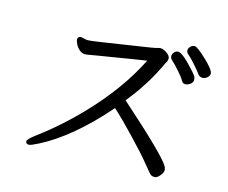

<svg xmlns="http://www.w3.org/2000/svg" viewBox="-102 -863 1203 1011"><g transform="rotate(15 500.0 -357.0)"><path d="M131 7Q142 7 181 -13Q346 -97 520 -297Q573 -249 642 -176Q716 -99 752.5 -53Q789 -7 796.5 -3.5Q804 0 815 0Q828 0 842.5 -17.5Q857 -35 857 -47Q857 -59 851 -69Q823 -120 563 -351Q658 -468 715 -594Q725 -608 725 -622Q725 -636 705.5 -650Q686 -664 668 -664Q652 -661 648.5 -659Q645 -657 535 -640.5Q425 -624 365 -614.5Q305 -605 284 -605L250 -612Q233 -610 233 -596Q233 -586 240.5 -570.5Q248 -555 262 -542.5Q276 -530 291 -530Q304 -530 312.5 -532Q321 -534 355.5 -539.5Q390 -545 439 -553Q488 -561 539 -569.5Q590 -578 619 -582Q536 -415 385 -255Q273 -137 154 -49Q114 -19 114 -8Q114 7 131 7ZM844 -514Q856 -514 870 -523.5Q884 -533 884 -547Q884 -559 879.5 -566.5Q875 -574 861 -590Q790 -670 765 -670Q753 -670 744 -660Q735 -650 735 -639Q735 -628 743 -620Q763 -602 789 -572.5Q815 -543 822.5 -528.5Q830 -514 844 -514ZM923 -570Q936 -570 948 -580Q960 -590 960 -603Q960 -622 908 -671.5Q856 -721 840 -721Q829 -721 819 -711Q809 -701 809 -690Q809 -678 821 -668.5Q833 -659 859.5 -629.5Q886 -600 900 -580Q909 -570 923 -570Z"/></g></svg>

Font: LXGW WenKai Mono TC
Style: Bold
Weight: 700
Designer: LXGW / Fontworks Inc.
Foundry: LXGW / Fontworks Inc.
Version: Version 1.330